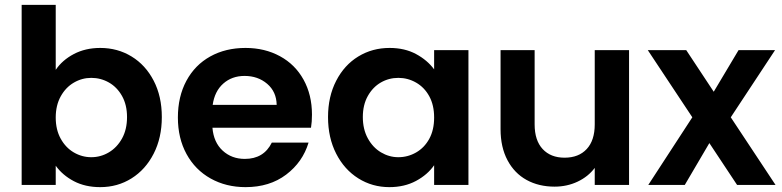

<svg xmlns="http://www.w3.org/2000/svg" viewBox="-20 -760 3214 789"><path d="M209 -473Q236 -513 283.5 -538Q331 -563 392 -563Q463 -563 520.5 -528Q578 -493 611.5 -428.5Q645 -364 645 -279Q645 -194 611.5 -128.5Q578 -63 520.5 -27Q463 9 392 9Q330 9 283.5 -15.5Q237 -40 209 -79V0H69V-740H209ZM502 -279Q502 -329 481.5 -365.5Q461 -402 427.5 -421Q394 -440 355 -440Q317 -440 283.5 -420.5Q250 -401 229.5 -364Q209 -327 209 -277Q209 -227 229.5 -190Q250 -153 283.5 -133.5Q317 -114 355 -114Q394 -114 427.5 -134Q461 -154 481.5 -191Q502 -228 502 -279Z M1262 -289Q1262 -259 1258 -235H853Q858 -175 895 -141Q932 -107 986 -107Q1064 -107 1097 -174H1248Q1224 -94 1156 -42.5Q1088 9 989 9Q909 9 845.5 -26.5Q782 -62 746.5 -127Q711 -192 711 -277Q711 -363 746 -428Q781 -493 844 -528Q907 -563 989 -563Q1068 -563 1130.5 -529Q1193 -495 1227.5 -432.5Q1262 -370 1262 -289ZM1117 -329Q1116 -383 1078 -415.5Q1040 -448 985 -448Q933 -448 897.5 -416.5Q862 -385 854 -329Z M1328 -279Q1328 -363 1361.5 -428Q1395 -493 1452.5 -528Q1510 -563 1581 -563Q1643 -563 1689.5 -538Q1736 -513 1764 -475V-554H1905V0H1764V-81Q1737 -42 1689.5 -16.5Q1642 9 1580 9Q1510 9 1452.5 -27Q1395 -63 1361.5 -128.5Q1328 -194 1328 -279ZM1764 -277Q1764 -328 1744 -364.5Q1724 -401 1690 -420.5Q1656 -440 1617 -440Q1578 -440 1545 -421Q1512 -402 1491.5 -365.5Q1471 -329 1471 -279Q1471 -229 1491.5 -191.5Q1512 -154 1545.5 -134Q1579 -114 1617 -114Q1656 -114 1690 -133.5Q1724 -153 1744 -189.5Q1764 -226 1764 -277Z M2565 -554V0H2424V-70Q2397 -34 2353.5 -13.5Q2310 7 2259 7Q2194 7 2144 -20.5Q2094 -48 2065.5 -101.5Q2037 -155 2037 -229V-554H2177V-249Q2177 -183 2210 -147.5Q2243 -112 2300 -112Q2358 -112 2391 -147.5Q2424 -183 2424 -249V-554Z M3009 0 2895 -172 2794 0H2644L2825 -278L2642 -554H2800L2913 -383L3015 -554H3165L2983 -278L3167 0Z"/></svg>

Font: Fz Poppins SemBd
Style: Regular
Weight: 600
Designer: Ninad Kale (Devanagari), Jonny Pinhorn (Latin)
Foundry: Indian Type Foundry
Version: Vit hóa bi Vntype.Com & FontZin.Com